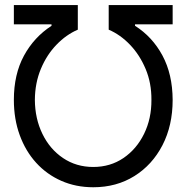

<svg xmlns="http://www.w3.org/2000/svg" viewBox="-20 -748 755 777"><path d="M36.1 -343.8Q36.1 -447.3 76.9 -522.5Q117.7 -597.7 188.5 -643.6V-649.4H36.1V-727.5H294.9V-627.9Q248 -607.9 208.5 -566.9Q168.9 -525.9 145.3 -469Q121.6 -412.1 121.1 -343.8Q121.6 -268.1 151.6 -206.3Q181.6 -144.5 235.1 -108.4Q288.6 -72.3 357.4 -72.3Q426.3 -72.3 479.5 -108.4Q532.7 -144.5 563 -206.3Q593.3 -268.1 592.8 -343.8Q593.3 -412.1 569.3 -469Q545.4 -525.9 506.1 -566.9Q466.8 -607.9 419.9 -627.9V-727.5H678.7V-649.4H526.4V-643.6Q596.7 -599.1 637.5 -523.2Q678.2 -447.3 678.7 -343.8Q678.7 -240.2 637.5 -160.4Q596.2 -80.6 523.7 -35.4Q451.2 9.8 357.4 9.8Q287.1 9.8 228.3 -16.1Q169.4 -42 126.5 -89.1Q83.5 -136.2 59.8 -201.2Q36.1 -266.1 36.1 -343.8Z"/></svg>

Font: Inter Tight
Style: Regular
Weight: 400
Designer: Rasmus Andersson
Foundry: rsms
Version: Version 3.002